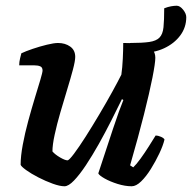

<svg xmlns="http://www.w3.org/2000/svg" viewBox="-20 -650 670 670"><path d="M472 -465Q463 -465 453 -466.8Q443 -468.5 433 -472.5L433.5 -500Q476 -500 500.5 -503.5Q525 -507 536.5 -518.8Q548 -530.5 550.5 -554.8Q553 -579 553 -621Q565.5 -626 576.8 -628Q588 -630 596.5 -630Q608 -630 619 -616.2Q630 -602.5 630 -590Q630 -554.5 609 -526.2Q588 -498 552.5 -481.5Q517 -465 472 -465ZM205 0Q189 0 164 -9Q139 -18 113.8 -31Q88.5 -44 71.2 -56.5Q54 -69 52 -75Q52 -105 59.5 -145.2Q67 -185.5 78.5 -227.8Q90 -270 101.5 -307.8Q113 -345.5 120.8 -371.5Q128.5 -397.5 128.5 -404Q128.5 -415 120.5 -418.5Q112.5 -422 99.5 -422H47Q47 -434 50 -446Q53 -458 54.5 -464Q69 -471 94 -479.5Q119 -488 143.8 -494Q168.5 -500 182.5 -500Q207.5 -500 225 -487.5Q242.5 -475 242.5 -451.5Q242.5 -437.5 234.5 -407.2Q226.5 -377 214.5 -337.8Q202.5 -298.5 190.5 -257.2Q178.5 -216 170.8 -180.2Q163 -144.5 163 -121.5Q172.5 -110.5 189.8 -100.5Q207 -90.5 215.5 -90.5Q221 -90.5 238.2 -113.5Q255.5 -136.5 278.8 -173Q302 -209.5 326.5 -250.8Q351 -292 371.5 -329.2Q392 -366.5 403.5 -389.5Q407 -413.5 408.5 -444.8Q410 -476 410 -500Q453 -500 477.2 -494.5Q501.5 -489 511.8 -477.5Q522 -466 522 -448.5Q522 -430 512 -379.2Q502 -328.5 482.5 -251Q463 -173.5 434 -73L445 -66Q456 -76.5 470.5 -96.5Q485 -116.5 499.2 -139Q513.5 -161.5 523 -177Q532 -177 542 -172.5Q552 -168 554 -163Q549 -142 536 -114.5Q523 -87 506.5 -60.5Q490 -34 472.5 -17Q455 0 439.5 0Q416.5 0 390.2 -8.2Q364 -16.5 345 -27.2Q326 -38 323 -45L374.5 -201Q385 -233 395 -260.5Q405 -288 410.5 -301L405.5 -304Q389 -270 368.2 -229Q347.5 -188 324.8 -147.5Q302 -107 279.8 -73.5Q257.5 -40 238.2 -20Q219 0 205 0Z"/></svg>

Font: Texturina Medium
Style: Italic
Weight: 500
Italic angle: -11°
Designer: Guillermo Torres Carreño
Foundry: Omnibus-Type
Version: Version 1.002